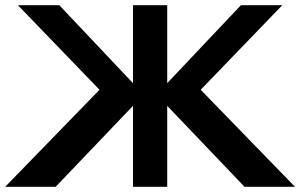

<svg xmlns="http://www.w3.org/2000/svg" viewBox="-20 -720 1157 740"><path d="M0 0 363.5 -374 49 -700H208.5L492.5 -399.5V-700H624.5V-399.5L908.5 -700H1068L753.5 -374L1117 0H922.5L624.5 -312V0H492.5V-312L194.5 0Z"/></svg>

Font: Science Gothic
Style: Regular
Weight: 400
Designer: Thomas Phinney, Vassil Kateliev, Brandon Buerkle
Foundry: Font Detective LLC
Version: Version 1.018